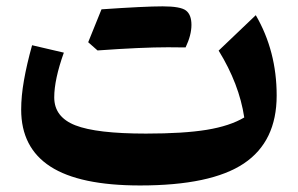

<svg xmlns="http://www.w3.org/2000/svg" viewBox="-20 -564 919 593"><path d="M734.4 -201.2Q718.8 -304.7 655.3 -407.7L770 -517.1Q834.5 -406.2 834.5 -269Q834.5 -127 733.2 -59.1Q631.8 8.8 412.6 8.8Q226.1 8.8 135.7 -49.6Q45.4 -107.9 45.4 -225.6Q45.4 -267.1 54 -315.9Q62.5 -364.7 79.1 -424.3L177.2 -401.4Q147.5 -318.4 147.5 -263.2Q147.5 -202.6 212.6 -177Q277.8 -151.4 430.7 -151.4Q547.4 -151.4 618.7 -163.1Q689.9 -174.8 734.4 -201.2ZM499 -418Q418 -418 281.2 -408.2L252.4 -433.6Q272.9 -485.4 293.5 -535.2Q427.2 -544.4 482.4 -544.4Q537.6 -544.4 554.4 -531.5Q571.3 -518.6 571.3 -487.1Q571.3 -455.6 553.2 -417.5Z"/></svg>

Font: Pinar-FD Bold
Style: Regular
Weight: 700
Designer: Amin Abedi
Version: Version 3.000